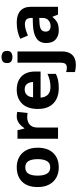

<svg xmlns="http://www.w3.org/2000/svg" viewBox="752 -1554 1041 2586"><g transform="rotate(-90 1273.0 -260.5)"><path d="M577 -274Q577 -138 505.5 -64Q434 10 311 10Q234 10 174.5 -23Q115 -56 81 -119.5Q47 -183 47 -274Q47 -410 118.5 -483Q190 -556 314 -556Q391 -556 450 -523.5Q509 -491 543 -428Q577 -365 577 -274ZM201 -274Q201 -194 227 -149.5Q253 -105 313 -105Q371 -105 397 -149.5Q423 -194 423 -274Q423 -355 397 -398Q371 -441 312 -441Q253 -441 227 -398Q201 -355 201 -274Z M1000 -556Q1015 -556 1032 -554Q1049 -552 1060 -550L1045 -409Q1034 -412 1019 -413.5Q1004 -415 983 -415Q952 -415 921 -402Q890 -389 869.5 -359Q849 -329 849 -277V0H698V-546H813L835 -454H842Q866 -496 907.5 -526Q949 -556 1000 -556Z M1358 -556Q1472 -556 1537.5 -492Q1603 -428 1603 -308V-235H1252Q1255 -173 1290.5 -137.5Q1326 -102 1393 -102Q1444 -102 1486 -112Q1528 -122 1572 -142V-29Q1532 -9 1487 0.5Q1442 10 1377 10Q1296 10 1233.5 -20.5Q1171 -51 1135 -113Q1099 -175 1099 -269Q1099 -412 1170.5 -484Q1242 -556 1358 -556ZM1362 -449Q1317 -449 1288.5 -420.5Q1260 -392 1256 -336H1462Q1461 -385 1436.5 -417Q1412 -449 1362 -449Z M1717 -687Q1717 -730 1740.5 -745.5Q1764 -761 1799 -761Q1832 -761 1856.5 -745.5Q1881 -730 1881 -687Q1881 -646 1856.5 -630Q1832 -614 1799 -614Q1764 -614 1740.5 -630Q1717 -646 1717 -687ZM1689 240Q1665 240 1639.5 236.5Q1614 233 1596 228V109Q1612 114 1626 116.5Q1640 119 1658 119Q1685 119 1703.5 102Q1722 85 1722 35V-546H1873V59Q1873 109 1855 150Q1837 191 1796.5 215.5Q1756 240 1689 240Z M2264 -556Q2366 -556 2420.5 -507.5Q2475 -459 2475 -364V0H2370L2341 -74H2337Q2301 -30 2262.5 -10Q2224 10 2155 10Q2083 10 2035 -32Q1987 -74 1987 -161Q1987 -246 2049 -289.5Q2111 -333 2234 -338L2325 -341V-358Q2325 -407 2302.5 -426.5Q2280 -446 2241 -446Q2204 -446 2165 -434Q2126 -422 2088 -405L2044 -508Q2087 -530 2142.5 -543Q2198 -556 2264 -556ZM2268 -250Q2196 -248 2168.5 -227Q2141 -206 2141 -168Q2141 -133 2160.5 -116.5Q2180 -100 2213 -100Q2260 -100 2292.5 -128Q2325 -156 2325 -208V-253Z"/></g></svg>

Font: Noto Sans Meetei Mayek
Style: Bold
Weight: 700
Designer: Monotype Design Team and Neelakash Kshetrimayum
Foundry: Monotype Imaging Inc.
Version: Version 2.002; ttfautohint (v1.8.4.7-5d5b)